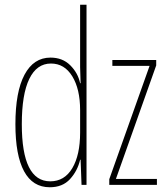

<svg xmlns="http://www.w3.org/2000/svg" viewBox="-20 -780 704 810"><path d="M45 -256Q45 -393 83.5 -465Q122 -537 193 -537Q244 -537 276.5 -504.5Q309 -472 318 -429H320Q318 -479 318 -497V-760H345V0H324L320 -106H318Q307 -59 275.5 -24.5Q244 10 190 10Q118 10 81.5 -57.5Q45 -125 45 -256ZM318 -221V-315Q318 -404 285 -458Q252 -512 195 -512Q135 -512 103.5 -447Q72 -382 72 -256Q72 -15 192 -15Q252 -15 285 -70.5Q318 -126 318 -221ZM441 0V-24L611 -502H454V-527H639V-504L469 -25H642V0Z"/></svg>

Font: Noto Sans Display Thin Cond
Style: Regular
Weight: 250
Width: 3
Designer: Monotype Design team
Foundry: Monotype Imaging Inc.
Version: Version 1.000